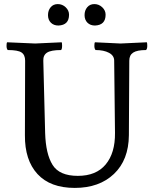

<svg xmlns="http://www.w3.org/2000/svg" viewBox="-20 -910 751 940"><path d="M570 -697 699 -703Q701 -699 701 -685Q701 -671 695 -665Q651 -665 632 -652.5Q613 -640 613 -613L611 -248Q610 -127 538 -58.5Q466 10 346 10Q226 10 163.5 -58Q101 -126 102 -248L103 -613Q103 -641 85.5 -653Q68 -665 18 -665Q12 -671 12 -685.5Q12 -700 15 -703L152 -697L282 -703Q284 -701 284 -685.5Q284 -670 279 -665Q230 -665 210.5 -652.5Q191 -640 192 -613L201 -259Q204 -156 237.5 -102.5Q271 -49 361 -49Q451 -49 497.5 -105Q544 -161 543 -259L539 -613Q539 -638 513.5 -651.5Q488 -665 448 -665Q442 -671 442 -685.5Q442 -700 445 -703ZM318 -838Q318 -787 266 -785Q243 -785 229 -799Q215 -813 215 -836Q215 -859 228 -874.5Q241 -890 263 -890Q285 -890 301.5 -874.5Q318 -859 318 -838ZM497 -838Q497 -787 445 -785Q422 -785 408 -799Q394 -813 394 -836Q394 -859 407 -874.5Q420 -890 442 -890Q464 -890 480.5 -874.5Q497 -859 497 -838Z"/></svg>

Font: Esteban
Style: Regular
Weight: 400
Designer: Angelica Diaz Rivera
Foundry: Angelica Diaz Rivera
Version: Version 1.002